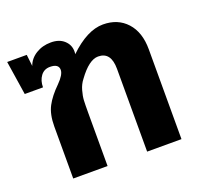

<svg xmlns="http://www.w3.org/2000/svg" viewBox="-113 -708 879 830"><g transform="rotate(-20 327.0 -293.0)"><path d="M437 -582Q505 -582 546 -537Q587 -492 587 -413V0H429V-381Q429 -459 370 -459Q328 -459 278 -390Q263 -371 256 -346Q249 -321 248 -302Q247 -283 247 -244V0H89V-239Q89 -295 108 -331Q127 -367 166 -405Q199 -438 199 -460Q199 -488 159 -488Q132 -488 116.5 -467Q101 -446 101 -415H17L-7 -571H83L89 -518Q100 -549 130 -567.5Q160 -586 199 -586Q237 -586 259.5 -565.5Q282 -545 282 -515Q282 -506 281 -502Q364 -582 437 -582Z"/></g></svg>

Font: FiraGO
Style: Bold
Weight: 700
Designer: bBox Type
Foundry: bBox Type GmbH
Version: Version 1.001;PS 001.001;hotconv 1.0.88;makeotf.lib2.5.64775